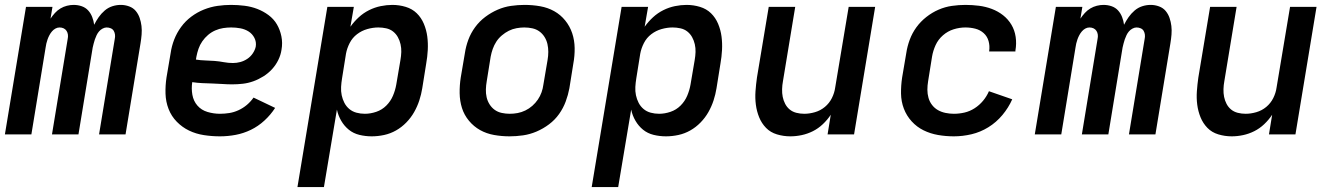

<svg xmlns="http://www.w3.org/2000/svg" viewBox="-22 -548 5442 783"><path d="M-2 0 84 -520H192L184 -472Q192 -484 202 -495Q212 -506 224.5 -513.5Q237 -521 251 -524.5Q265 -528 278 -528Q296 -528 311.5 -522.5Q327 -517 337.5 -505.5Q348 -494 354 -478.5Q360 -463 362 -447Q370 -463 380.5 -478Q391 -493 405 -505Q419 -517 436 -522.5Q453 -528 470 -528Q471 -528 471 -528Q471 -528 471 -528Q488 -528 504.5 -522Q521 -516 531.5 -503.5Q542 -491 547.5 -475Q553 -459 555 -442Q557 -425 555.5 -407Q554 -389 551 -371L490 0H382L446 -389Q448 -398 447 -406.5Q446 -415 442 -422Q438 -429 430 -432.5Q422 -436 413 -436Q405 -436 396.5 -431.5Q388 -427 382 -420Q376 -413 372 -404.5Q368 -396 365 -387.5Q362 -379 360 -370.5Q358 -362 356 -354L298 0H190L254 -389Q256 -398 255 -406.5Q254 -415 249.5 -422Q245 -429 237.5 -432.5Q230 -436 221 -436Q212 -436 204 -431.5Q196 -427 190 -420Q184 -413 179.5 -404.5Q175 -396 172 -387.5Q169 -379 167 -370.5Q165 -362 164 -354L106 0Z M875 8Q842 8 809.5 3Q777 -2 749 -15.5Q721 -29 699 -51.5Q677 -74 665.5 -103.5Q654 -133 653 -166Q652 -199 657 -232L674 -332Q678 -360 688.5 -387Q699 -414 716.5 -438Q734 -462 758 -480Q782 -498 809.5 -509Q837 -520 865 -524Q893 -528 920 -528Q948 -528 975.5 -524.5Q1003 -521 1027.5 -511.5Q1052 -502 1073 -486.5Q1094 -471 1107 -449Q1120 -427 1125.5 -400Q1131 -373 1126 -345Q1123 -324 1113 -303.5Q1103 -283 1087.5 -266Q1072 -249 1052 -236.5Q1032 -224 1011 -216.5Q990 -209 968.5 -206.5Q947 -204 925 -204Q905 -204 884.5 -205.5Q864 -207 843.5 -207.5Q823 -208 802.5 -209Q782 -210 762 -213Q758 -187 762.5 -161.5Q767 -136 783 -117.5Q799 -99 824 -91.5Q849 -84 875 -84Q894 -84 913 -87Q932 -90 950.5 -98.5Q969 -107 984.5 -120Q1000 -133 1012 -150L1100 -108Q1082 -80 1056.5 -56.5Q1031 -33 1001 -18.5Q971 -4 939 2Q907 8 875 8ZM928 -291Q943 -291 958 -295Q973 -299 986.5 -308Q1000 -317 1009 -330.5Q1018 -344 1021 -358Q1024 -377 1015.5 -393.5Q1007 -410 992 -419.5Q977 -429 958.5 -432.5Q940 -436 921 -436Q905 -436 888.5 -433.5Q872 -431 856 -424Q840 -417 826.5 -405.5Q813 -394 803 -379.5Q793 -365 787.5 -349Q782 -333 779 -317L777 -305Q796 -302 815 -301.5Q834 -301 853 -299.5Q872 -298 890.5 -294.5Q909 -291 928 -291Z M1191 215 1313 -520H1421L1407 -439Q1422 -460 1441 -477.5Q1460 -495 1483 -506.5Q1506 -518 1530.5 -523Q1555 -528 1578 -528Q1606 -528 1632.5 -520Q1659 -512 1677.5 -494Q1696 -476 1706.5 -451Q1717 -426 1720.5 -399Q1724 -372 1722.5 -344Q1721 -316 1716 -288L1700 -188Q1696 -163 1688 -138.5Q1680 -114 1667 -91Q1654 -68 1635 -48.5Q1616 -29 1593 -16Q1570 -3 1544.5 2.5Q1519 8 1494 8Q1468 8 1443.5 2Q1419 -4 1400.5 -19Q1382 -34 1369.5 -55.5Q1357 -77 1352 -101L1299 215ZM1466 -84Q1489 -84 1512.5 -92Q1536 -100 1553.5 -117.5Q1571 -135 1580.5 -157.5Q1590 -180 1594 -203L1611 -303Q1614 -320 1614.5 -336Q1615 -352 1611.5 -367.5Q1608 -383 1600.5 -396.5Q1593 -410 1581 -419.5Q1569 -429 1553 -432.5Q1537 -436 1521 -436Q1499 -436 1476 -429.5Q1453 -423 1434 -408.5Q1415 -394 1404 -372.5Q1393 -351 1389 -329L1373 -229Q1370 -211 1369 -193.5Q1368 -176 1371.5 -159.5Q1375 -143 1382.5 -128.5Q1390 -114 1402.5 -103.5Q1415 -93 1431.5 -88.5Q1448 -84 1466 -84Z M2056 8Q2024 8 1993 2.5Q1962 -3 1936 -17.5Q1910 -32 1890.5 -55.5Q1871 -79 1862 -107.5Q1853 -136 1852.5 -168Q1852 -200 1857 -232L1874 -332Q1878 -359 1888 -386Q1898 -413 1915.5 -437Q1933 -461 1957 -479Q1981 -497 2007.5 -508.5Q2034 -520 2062 -524Q2090 -528 2117 -528Q2150 -528 2181 -522.5Q2212 -517 2238 -502.5Q2264 -488 2283 -464.5Q2302 -441 2311.5 -412.5Q2321 -384 2321.5 -352Q2322 -320 2316 -288L2300 -188Q2295 -161 2285 -134Q2275 -107 2258 -83Q2241 -59 2217 -41Q2193 -23 2166 -11.5Q2139 0 2111 4Q2083 8 2056 8ZM2057 -84Q2073 -84 2089 -87Q2105 -90 2120.5 -97.5Q2136 -105 2149 -116.5Q2162 -128 2171.5 -142Q2181 -156 2186.5 -171.5Q2192 -187 2194 -203L2211 -303Q2214 -320 2214 -336.5Q2214 -353 2210.5 -368.5Q2207 -384 2198.5 -397.5Q2190 -411 2177.5 -420Q2165 -429 2149 -432.5Q2133 -436 2116 -436Q2101 -436 2084.5 -433Q2068 -430 2053 -422.5Q2038 -415 2024.5 -403.5Q2011 -392 2002 -378Q1993 -364 1987.5 -348.5Q1982 -333 1979 -317L1963 -217Q1960 -200 1959.5 -183.5Q1959 -167 1962.5 -151.5Q1966 -136 1974.5 -122.5Q1983 -109 1995.5 -100Q2008 -91 2024 -87.5Q2040 -84 2057 -84Z M2391 215 2513 -520H2621L2607 -439Q2622 -460 2641 -477.5Q2660 -495 2683 -506.5Q2706 -518 2730.5 -523Q2755 -528 2778 -528Q2806 -528 2832.5 -520Q2859 -512 2877.5 -494Q2896 -476 2906.5 -451Q2917 -426 2920.5 -399Q2924 -372 2922.5 -344Q2921 -316 2916 -288L2900 -188Q2896 -163 2888 -138.5Q2880 -114 2867 -91Q2854 -68 2835 -48.5Q2816 -29 2793 -16Q2770 -3 2744.5 2.5Q2719 8 2694 8Q2668 8 2643.5 2Q2619 -4 2600.5 -19Q2582 -34 2569.5 -55.5Q2557 -77 2552 -101L2499 215ZM2666 -84Q2689 -84 2712.5 -92Q2736 -100 2753.5 -117.5Q2771 -135 2780.5 -157.5Q2790 -180 2794 -203L2811 -303Q2814 -320 2814.5 -336Q2815 -352 2811.5 -367.5Q2808 -383 2800.5 -396.5Q2793 -410 2781 -419.5Q2769 -429 2753 -432.5Q2737 -436 2721 -436Q2699 -436 2676 -429.5Q2653 -423 2634 -408.5Q2615 -394 2604 -372.5Q2593 -351 2589 -329L2573 -229Q2570 -211 2569 -193.5Q2568 -176 2571.5 -159.5Q2575 -143 2582.5 -128.5Q2590 -114 2602.5 -103.5Q2615 -93 2631.5 -88.5Q2648 -84 2666 -84Z M3201 8Q3173 8 3146.5 0Q3120 -8 3102 -26.5Q3084 -45 3074 -69.5Q3064 -94 3060.5 -121Q3057 -148 3059 -176Q3061 -204 3065 -232L3113 -520H3221L3171 -217Q3168 -201 3167.5 -184.5Q3167 -168 3170 -153Q3173 -138 3180 -124.5Q3187 -111 3198.5 -101.5Q3210 -92 3225.5 -88Q3241 -84 3258 -84Q3279 -84 3301.5 -90.5Q3324 -97 3342 -112Q3360 -127 3370.5 -148Q3381 -169 3384 -191L3439 -520H3547L3461 0H3353L3366 -80Q3352 -59 3333.5 -41.5Q3315 -24 3293 -13Q3271 -2 3247.5 3Q3224 8 3201 8Z M3868 8Q3835 8 3803.5 2.5Q3772 -3 3744.5 -16.5Q3717 -30 3696 -53Q3675 -76 3664 -105Q3653 -134 3652.5 -166.5Q3652 -199 3657 -232L3674 -332Q3678 -359 3688 -386Q3698 -413 3715 -436.5Q3732 -460 3755.5 -478.5Q3779 -497 3805.5 -508.5Q3832 -520 3860 -524Q3888 -528 3915 -528Q3943 -528 3970.5 -524.5Q3998 -521 4023 -511.5Q4048 -502 4068.5 -486Q4089 -470 4102.5 -447.5Q4116 -425 4120 -397.5Q4124 -370 4119 -342Q4119 -341 4119 -340Q4119 -339 4119 -338H4012Q4012 -339 4012 -339.5Q4012 -340 4012 -340Q4015 -361 4009.5 -380.5Q4004 -400 3989.5 -413Q3975 -426 3955.5 -431Q3936 -436 3915 -436Q3891 -436 3867 -428.5Q3843 -421 3823.5 -404Q3804 -387 3793.5 -364Q3783 -341 3779 -317L3763 -217Q3760 -199 3760 -182Q3760 -165 3764.5 -149Q3769 -133 3779 -120Q3789 -107 3803 -99Q3817 -91 3834 -87.5Q3851 -84 3868 -84Q3890 -84 3911.5 -89Q3933 -94 3952.5 -106.5Q3972 -119 3987 -137Q4002 -155 4011 -176L4106 -143Q4091 -109 4066 -79Q4041 -49 4008.5 -29Q3976 -9 3940 -0.5Q3904 8 3868 8Z M4198 0 4284 -520H4392L4384 -472Q4392 -484 4402 -495Q4412 -506 4424.5 -513.5Q4437 -521 4451 -524.5Q4465 -528 4478 -528Q4496 -528 4511.5 -522.5Q4527 -517 4537.5 -505.5Q4548 -494 4554 -478.5Q4560 -463 4562 -447Q4570 -463 4580.5 -478Q4591 -493 4605 -505Q4619 -517 4636 -522.5Q4653 -528 4670 -528Q4671 -528 4671 -528Q4671 -528 4671 -528Q4688 -528 4704.5 -522Q4721 -516 4731.5 -503.5Q4742 -491 4747.5 -475Q4753 -459 4755 -442Q4757 -425 4755.5 -407Q4754 -389 4751 -371L4690 0H4582L4646 -389Q4648 -398 4647 -406.5Q4646 -415 4642 -422Q4638 -429 4630 -432.5Q4622 -436 4613 -436Q4605 -436 4596.5 -431.5Q4588 -427 4582 -420Q4576 -413 4572 -404.5Q4568 -396 4565 -387.5Q4562 -379 4560 -370.5Q4558 -362 4556 -354L4498 0H4390L4454 -389Q4456 -398 4455 -406.5Q4454 -415 4449.5 -422Q4445 -429 4437.5 -432.5Q4430 -436 4421 -436Q4412 -436 4404 -431.5Q4396 -427 4390 -420Q4384 -413 4379.5 -404.5Q4375 -396 4372 -387.5Q4369 -379 4367 -370.5Q4365 -362 4364 -354L4306 0Z M5001 8Q4973 8 4946.5 0Q4920 -8 4902 -26.5Q4884 -45 4874 -69.5Q4864 -94 4860.5 -121Q4857 -148 4859 -176Q4861 -204 4865 -232L4913 -520H5021L4971 -217Q4968 -201 4967.5 -184.5Q4967 -168 4970 -153Q4973 -138 4980 -124.5Q4987 -111 4998.5 -101.5Q5010 -92 5025.5 -88Q5041 -84 5058 -84Q5079 -84 5101.5 -90.5Q5124 -97 5142 -112Q5160 -127 5170.5 -148Q5181 -169 5184 -191L5239 -520H5347L5261 0H5153L5166 -80Q5152 -59 5133.5 -41.5Q5115 -24 5093 -13Q5071 -2 5047.5 3Q5024 8 5001 8Z"/></svg>

Font: Iosevka SS04 Semibold Extended
Style: Italic
Weight: 600
Width: 7
Italic angle: -9°
Monospace: yes
Designer: Belleve Invis
Foundry: Belleve Invis
Version: Version 19.0.0; ttfautohint (v1.8.4)